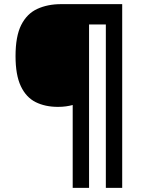

<svg xmlns="http://www.w3.org/2000/svg" viewBox="-20 -780 695 927"><path d="M570 127H491V-662H410V127H331V-273Q316 -269 298.5 -266.5Q281 -264 260 -264Q198 -264 152 -287Q106 -310 80.5 -364Q55 -418 55 -509Q55 -605 82.5 -659.5Q110 -714 160 -737Q210 -760 275 -760H570Z"/></svg>

Font: Noto Sans Tangsa
Style: Bold
Weight: 700
Version: Version 1.504